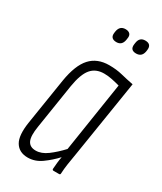

<svg xmlns="http://www.w3.org/2000/svg" viewBox="-169 -714 664 785"><g transform="rotate(30 163.0 -321.5)"><path d="M99 6Q58 6 39.5 -24.5Q21 -55 32 -123L66 -338Q79 -417 111.5 -452.5Q144 -488 200 -488Q234 -488 262 -481Q290 -474 321 -468L265 -116Q258 -75 254.5 -51.5Q251 -28 250 -6Q250 0 244 0H218Q212 0 212 -6Q213 -20 214.5 -35Q216 -50 219 -65Q193 -37 163 -15.5Q133 6 99 6ZM113 -35Q140 -35 167.5 -55.5Q195 -76 223 -106L274 -435Q256 -440 236.5 -444Q217 -448 199 -448Q160 -448 138 -422Q116 -396 106 -335L73 -125Q65 -77 75 -56Q85 -35 113 -35ZM270 -584Q256 -584 249.5 -591Q243 -598 245 -613L246 -620Q250 -649 277 -649Q292 -649 298.5 -641.5Q305 -634 303 -619L302 -612Q297 -584 270 -584ZM177 -584Q163 -584 156 -591Q149 -598 151 -613L152 -620Q157 -649 184 -649Q198 -649 205 -641.5Q212 -634 209 -619L208 -612Q203 -584 177 -584Z"/></g></svg>

Font: Sofia Sans Extra Condensed Light
Style: Italic
Weight: 300
Italic angle: -9°
Version: Version 4.100